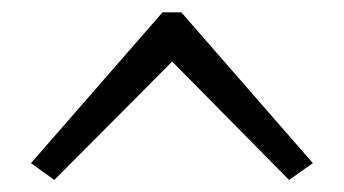

<svg xmlns="http://www.w3.org/2000/svg" viewBox="-20 -756 565 315"><path d="M30.8 -488.3 246.7 -735.8H277.5L493.3 -488.3L454.2 -460.8L262.5 -655L69.2 -460.8Z"/></svg>

Font: Boon
Style: Regular
Weight: 400
Designer: Sungsit Sawaiwan
Foundry: FontUni
Version: Version 3.0